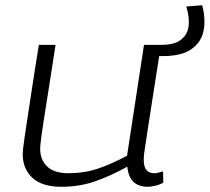

<svg xmlns="http://www.w3.org/2000/svg" viewBox="-20 -706 804 736"><path d="M216 10Q141 10 104 -24.5Q67 -59 67 -116Q67 -123 68.5 -136Q70 -149 73.5 -174.5Q77 -200 84 -244.5Q91 -289 101.5 -359.5Q112 -430 129 -534H193Q177 -430 166 -361Q155 -292 148.5 -250Q142 -208 139 -185.5Q136 -163 135 -152.5Q134 -142 134 -136Q134 -93 161 -67.5Q188 -42 243 -42Q303 -42 355 -59.5Q407 -77 467 -109L532 -534H597Q578 -413 565.5 -333.5Q553 -254 546 -207.5Q539 -161 535.5 -138Q532 -115 531.5 -106.5Q531 -98 531 -94Q531 -66 541.5 -54Q552 -42 572 -42Q577 -42 586 -44Q595 -46 605 -49L606 -6Q593 2 575.5 6Q558 10 547 10Q512 10 492 -8.5Q472 -27 468 -67Q401 -30 342 -10Q283 10 216 10ZM572 -491 565 -534H598Q648 -534 673.5 -553.5Q699 -573 703 -606.5Q707 -640 694 -681L755 -686Q769 -633 760.5 -589Q752 -545 714.5 -518Q677 -491 604 -491Z"/></svg>

Font: Georama Expanded Light
Style: Italic
Weight: 300
Width: 7
Italic angle: -9°
Designer: Jean-Baptiste Levee
Foundry: Production Type
Version: Version 1.000